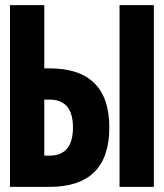

<svg xmlns="http://www.w3.org/2000/svg" viewBox="-20 -730 640 750"><path d="M19 0V-710H153V-463H173Q407 -463 407 -232Q407 0 173 0ZM447 0V-710H581V0ZM153 -122H173Q265 -122 265 -232Q265 -341 173 -341H153Z"/></svg>

Font: Geist Mono ExtraBold
Style: Regular
Weight: 800
Monospace: yes
Designer: Basement.studio, Andrés Briganti, Mateo Zaragoza
Foundry: Basement.studio, Vercel, Andrés Briganti, Guido Ferreyra, Mateo Zaragoza
Version: Version 1.500; ttfautohint (v1.8.4.7-5d5b)